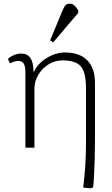

<svg xmlns="http://www.w3.org/2000/svg" viewBox="-20 -802 611 1043"><path d="M474 221 432 217Q435 193 438 163.5Q441 134 443 102.5Q445 71 446 38.5Q447 6 447 -24V-324Q447 -408 419.5 -441Q392 -474 319 -474Q279 -474 244 -452.5Q209 -431 188 -395.5Q167 -360 167 -319V0H118V-409Q118 -442 109 -456.5Q100 -471 80 -471Q60 -471 34 -458L23 -482Q39 -496 57.5 -503.5Q76 -511 95 -511Q129 -511 145.5 -486.5Q162 -462 162 -412H164Q178 -442 204.5 -465.5Q231 -489 265 -503Q299 -517 333 -517Q412 -517 454 -474.5Q496 -432 496 -352V-41Q496 9 494.5 59Q493 109 491 150.5Q489 192 486 215ZM269 -572 252 -582 317 -739Q326 -760 333.5 -771Q341 -782 359 -782Q373 -782 383 -773.5Q393 -765 405 -745V-732Z"/></svg>

Font: Literata ExtraLight
Style: Regular
Weight: 250
Designer: Latin by Veronika Burian and Jose Scaglione. Greek by Irene Vlachou. Cyrillic by Vera Evstafieva.
Foundry: TypeTogether
Version: Version 3.103;gftools[0.9.29]